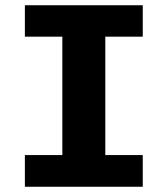

<svg xmlns="http://www.w3.org/2000/svg" viewBox="-20 -713 640 733"><path d="M525 -573H382V-121H525V0H75V-121H218V-573H75V-693H525Z"/></svg>

Font: Fira Mono
Style: Bold
Weight: 700
Monospace: yes
Designer: Carrois Corporate & Edenspiekermann AG
Foundry: Carrois Corporate GbR & Edenspiekermann AG
Version: Version 3.206